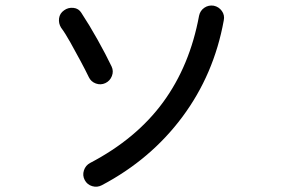

<svg xmlns="http://www.w3.org/2000/svg" viewBox="-20 -696 1040 707"><path d="M355 -14Q338 -5 319.5 -10.5Q301 -16 292 -33Q283 -50 289 -68.5Q295 -87 312 -96Q482 -185 580.5 -319.5Q679 -454 713 -638Q717 -657 732.5 -667.5Q748 -678 767 -675Q786 -671 797 -655.5Q808 -640 804 -621Q768 -422 651.5 -265.5Q535 -109 355 -14ZM368 -390Q351 -382 333 -388.5Q315 -395 307 -412Q295 -437 276.5 -471.5Q258 -506 239 -540Q220 -574 205 -594Q195 -610 197.5 -628.5Q200 -647 216 -658Q231 -669 250.5 -667Q270 -665 280 -648Q309 -604 339.5 -549.5Q370 -495 391 -451Q399 -434 392 -416Q385 -398 368 -390Z"/></svg>

Font: Zen Maru Gothic Medium
Style: Regular
Weight: 500
Designer: Yoshimichi Ohira
Foundry: Positype
Version: Version 1.001